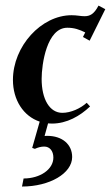

<svg xmlns="http://www.w3.org/2000/svg" viewBox="-20 -445 403 699"><path d="M27.1 -154.1C27.1 -80.8 65.4 -22 124.5 -2.2L97.2 93.5L106.9 96.9C118.2 91.8 128.9 88.6 141.1 88.6C161.1 88.6 174.3 104.7 174.3 128.7C174.3 171.9 125.7 204.8 65.9 204.8L60.1 234.1C160.9 234.1 242.7 186 242.7 126.7C242.7 80.3 206.3 49.6 151.9 49.6C148.4 49.6 143.8 49.8 142.3 50L155 4.2C159.7 4.6 164.3 4.9 169.2 4.9C223.4 4.9 271 -22.5 307.9 -57.4L295.7 -70.8C272.7 -49.8 237.3 -34.2 207 -34.2C161.1 -34.2 131.6 -83 131.6 -157.7C131.6 -211.4 150.4 -344 225.1 -344C251 -344 269.3 -337.2 290.3 -326.9L282 -310.3L306.4 -296.9L363.3 -411.6L338.6 -424.6C322.3 -392.8 306.4 -386 287.8 -386C281 -386 274.2 -386.7 267.1 -387.7C259 -388.7 250.5 -389.6 240.5 -389.6C130.1 -389.6 27.1 -276.6 27.1 -154.1Z"/></svg>

Font: RisaltypS01
Style: Medium
Weight: 500
Italic angle: -9°
Designer: gluk
Foundry: gluk
Version: Version 0.24